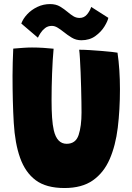

<svg xmlns="http://www.w3.org/2000/svg" viewBox="-20 -908 646 942"><path d="M296.5 14.5Q206.5 14.5 155.2 -23.8Q104 -62 78.5 -134Q53.5 -204 47.5 -305.5Q41.5 -407 41.5 -536.5Q41.5 -567.5 42.5 -602.5Q43.5 -637.5 45 -669.5Q68 -671.5 91.8 -673.2Q115.5 -675 137 -675Q164.5 -675 192.5 -673.2Q220.5 -671.5 243 -669Q238 -614.5 235.5 -547.2Q233 -480 233 -416.5Q233 -367.5 235.5 -331Q238 -294.5 244 -268.5Q259.5 -202.5 307 -202.5Q351.5 -202.5 365.8 -245.8Q380 -289 380 -356Q380 -375.5 379.5 -407.8Q379 -440 378 -478.2Q377 -516.5 375.5 -553.8Q374 -591 372.2 -620.2Q370.5 -649.5 368.5 -664Q391 -664 420.5 -662.2Q450 -660.5 479.2 -658Q508.5 -655.5 529.8 -653.2Q551 -651 556.5 -649.5Q568.5 -569 568.5 -470Q568.5 -369.5 557.8 -281.5Q547 -193.5 518 -127Q489 -60.5 435.5 -23Q382 14.5 296.5 14.5ZM84.5 -792.5Q93 -816 113.5 -838Q134 -860 163.2 -874Q192.5 -888 225.5 -888Q254.5 -888 274.8 -875.8Q295 -863.5 311.5 -849.5Q325.5 -837.5 339.5 -828.8Q353.5 -820 370.5 -820Q392.5 -820 406.8 -837Q421 -854 427.5 -874L511.5 -820.5Q508.5 -804.5 492.5 -778.2Q476.5 -752 448 -731.2Q419.5 -710.5 379 -710.5Q353 -710.5 331.8 -723.5Q310.5 -736.5 292 -751.5Q277 -763.5 262.8 -772.2Q248.5 -781 234.5 -781Q215 -781 201.2 -770.2Q187.5 -759.5 178.8 -745.8Q170 -732 166 -723Z"/></svg>

Font: Grandstander ExtraBold
Style: Regular
Weight: 800
Designer: Tyler Finck
Foundry: Etcetera Type Co
Version: Version 1.200; ttfautohint (v1.8.3)